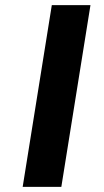

<svg xmlns="http://www.w3.org/2000/svg" viewBox="-20 -725 403 745"><path d="M68 0 181 -705H331L218 0Z"/></svg>

Font: Nunito Sans 7pt Expanded
Style: Bold Italic
Weight: 700
Width: 7
Italic angle: -9°
Designer: Vernon Adams
Foundry: Vernon Adams
Version: Version 3.101;gftools[0.9.27]